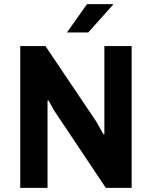

<svg xmlns="http://www.w3.org/2000/svg" viewBox="-20 -909 735 929"><path d="M78 0V-686H200L445 -322L481 -259L485 -260V-686H617V0H492L240 -377L215 -423L210 -422V0ZM304 -752 401 -889H526L527 -886L407 -752Z"/></svg>

Font: Chivo SemiBold
Style: Regular
Weight: 600
Designer: Hector Gatti
Foundry: Omnibus-Type
Version: Version 2.002